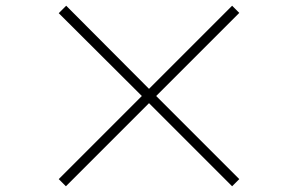

<svg xmlns="http://www.w3.org/2000/svg" viewBox="-20 -707 1040 670"><path d="M790 -57 815 -82 525 -372 815 -662 790 -687 500 -397 211 -687 185 -661 475 -372 185 -82 210 -57 500 -347Z"/></svg>

Font: Noto Sans CJK HK Thin
Style: Regular
Weight: 100
Designer: Ryoko NISHIZUKA 西塚涼子 (kana, bopomofo & ideographs); Paul D. Hunt (Latin, Greek & Cyrillic); Sandoll Communications 산돌커뮤니
Foundry: Adobe
Version: Version 2.004;hotconv 1.0.118;makeotfexe 2.5.65603